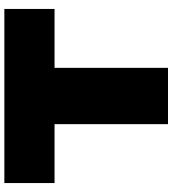

<svg xmlns="http://www.w3.org/2000/svg" viewBox="25 -815 790 880"><g transform="rotate(-90 420.0 -375.0)"><path d="M291 -639H549V0H291ZM21 -750H819V-520H21Z"/></g></svg>

Font: Unbounded Black
Style: Regular
Weight: 900
Designer: Luke Prowse, Jean-Baptiste Morizot, Fátima Lázaro, Florian Runge
Foundry: NaN
Version: Version 1.701;gftools[0.9.28.dev5+ged2979d]